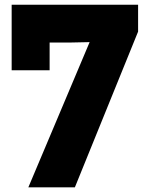

<svg xmlns="http://www.w3.org/2000/svg" viewBox="-20 -800 640 820"><path d="M29.8 -500V-779.8H569.8V-665L299.8 0H101.1L362.8 -620.1L272.9 -618.2H191.9V-500Z"/></svg>

Font: Cooper Hewitt
Style: Heavy
Weight: 713
Designer: Village Type and Design LLC
Foundry: Cooper Hewitt Smithsonian Design Museum
Version: 1.000